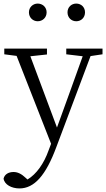

<svg xmlns="http://www.w3.org/2000/svg" viewBox="-30 -784 594 1075"><path d="M341 -480 433 -469 364 -277 289 -70 140 -469 233 -479V-512H-6V-480L63 -471L256 21L242 58C216 132 174 191 124 221L114 212C90 189 68 179 46 179C19 179 -4 191 -10 216C-5 250 35 271 79 271C162 271 227 198 286 38L477 -470L544 -480V-512H341ZM181 -665C208 -665 231 -685 231 -715C231 -744 208 -764 181 -764C155 -764 132 -744 132 -715C132 -685 155 -665 181 -665ZM397 -665C424 -665 446 -685 446 -715C446 -744 424 -764 397 -764C370 -764 348 -744 348 -715C348 -685 370 -665 397 -665Z"/></svg>

Font: Kiri Minchoo Light
Style: Regular
Weight: 300
Designer: Ryoko NISHIZUKA 西塚涼子 (kana & ideographs); Frank Grießhammer (Latin, Greek & Cyrillic);
akenotsuki.com/eyeben/fonts/ (U+
Foundry: Adobe
akenotsuki.com/eyeben/fonts/
Version: Version 4.002;hotconv 1.0.119;makeotfexe 2.5.65604